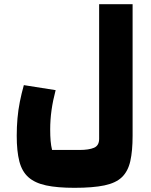

<svg xmlns="http://www.w3.org/2000/svg" viewBox="-20 -658 724 918"><path d="M336 240Q254 240 200.5 228.5Q147 217 116 189.5Q85 162 72.5 113.5Q60 65 60 -9Q60 -51 63.5 -91.5Q67 -132 75 -172Q83 -212 94 -251L246 -227Q233 -178 226.5 -132Q220 -86 220 -39Q220 -8 222 15.5Q224 39 229 59H360Q405 59 429.5 48.5Q454 38 454 6V-638H614V-9Q614 64 603 112.5Q592 161 563 189Q534 217 479 228.5Q424 240 336 240Z"/></svg>

Font: Changa ExtraLight ExtraBold
Style: Regular
Weight: 800
Version: Version 3.002; ttfautohint (v1.8.2)